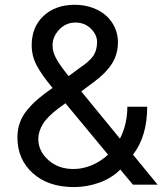

<svg xmlns="http://www.w3.org/2000/svg" viewBox="-20 -754 679 784"><path d="M623.6 0H522.7L471.2 -61.8Q437.1 -27 386.2 -8.5Q335.2 9.9 282.7 9.9Q176.8 9.9 114 -46.7Q51.1 -103.3 51.1 -193.2Q51.1 -225.1 61.1 -253Q71 -280.9 91.6 -305.6Q112.2 -330.3 135.8 -350.3Q159.4 -370.4 194.6 -394.9Q150.9 -447.4 130.1 -486.3Q109.4 -525.2 109.4 -569.6Q109.4 -643.5 157.7 -688.9Q206 -734.4 285.5 -734.4Q325.3 -734.4 358.8 -721.9Q392.4 -709.5 414.8 -688.7Q437.1 -668 449.4 -640.4Q461.6 -612.9 461.6 -582.4Q461.6 -532.7 437.1 -494.1Q412.6 -455.6 365.1 -420.5L311.8 -380.7L469.8 -187.9Q500 -246.4 500 -318.2H581Q581 -197.1 523.1 -122.5ZM288.4 -661.9Q248.6 -661.9 221.6 -633Q194.6 -604 194.6 -568.2Q194.6 -540.5 211.5 -511.4Q228.3 -482.2 260.3 -443.2L308.2 -478.7Q342.7 -501.1 359.6 -524.3Q376.4 -547.6 376.4 -582.4Q376.4 -611.9 351.2 -636.9Q326 -661.9 288.4 -661.9ZM279.8 -63.9Q317.8 -63.9 354.4 -79.2Q391 -94.5 421.2 -122.5L247.2 -332.4L220.2 -312.5Q174 -278.4 155.2 -247.7Q136.4 -217 136.4 -186.1Q136.4 -138.1 176.8 -101Q217.3 -63.9 279.8 -63.9Z"/></svg>

Font: TID UI
Style: Regular
Weight: 400
Designer: The TID Project Authors
Foundry: Bakken & Bæck
Version: Version 1.001;hotconv 1.0.109;makeotfexe 2.5.65596